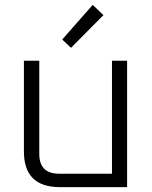

<svg xmlns="http://www.w3.org/2000/svg" viewBox="-20 -767 624 787"><path d="M78 -146V-518H141V-136Q141 -55 222 -55H439V-518H501V0H225Q78 0 78 -146ZM235 -605 360 -747 404 -705 271 -571Z"/></svg>

Font: Oxanium Light
Style: Regular
Weight: 300
Designer: Severin Meyer
Version: Version 1.000